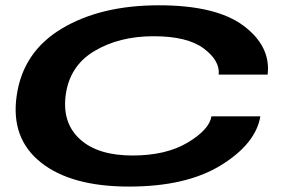

<svg xmlns="http://www.w3.org/2000/svg" viewBox="-20 -701 1095 726"><path d="M468 4.5Q249 4.5 134.5 -86.8Q20 -178 43 -338.5Q66.5 -505 213.8 -593Q361 -681 580.5 -681Q797.5 -681 901 -603.5Q1004.5 -526 992 -419H807Q812 -472 750 -518Q688 -564 560.5 -564Q430.5 -564 336.2 -507.5Q242 -451 228 -338.5Q215.5 -235 283 -174Q350.5 -113 481 -113Q608 -113 689.8 -162Q771.5 -211 779.5 -261H964.5Q947 -157.5 816 -76.5Q685 4.5 468 4.5Z"/></svg>

Font: Anybody UltraExpanded SemiBold
Style: Italic
Weight: 600
Width: 9
Italic angle: -10°
Designer: Tyler Finck
Foundry: Etcetera Type Company
Version: Version 1.010; ttfautohint (v1.8.3) -l 8 -r 50 -G 200 -x 14 